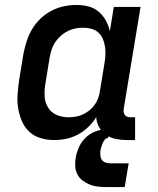

<svg xmlns="http://www.w3.org/2000/svg" viewBox="-20 -558 640 776"><path d="M198 8Q170 8 143.5 0Q117 -8 98 -26Q79 -44 68.5 -68.5Q58 -93 53.5 -120Q49 -147 51 -175.5Q53 -204 57 -232L75 -342Q80 -367 88 -392Q96 -417 110 -440.5Q124 -464 144 -483Q164 -502 188 -514.5Q212 -527 237.5 -532.5Q263 -538 289 -538Q314 -538 337.5 -532Q361 -526 378.5 -511Q396 -496 407.5 -475.5Q419 -455 424 -432L440 -530H548L480 -118Q479 -111 480 -104.5Q481 -98 485 -93Q489 -88 495 -86Q501 -84 508 -84H526V8H493Q470 8 448 3.5Q426 -1 408.5 -13Q391 -25 380.5 -44Q370 -63 369 -85Q356 -63 336.5 -44.5Q317 -26 294.5 -14Q272 -2 247.5 3Q223 8 198 8ZM256 -84Q271 -84 286 -86.5Q301 -89 315 -95.5Q329 -102 341.5 -112Q354 -122 363 -135Q372 -148 377 -162Q382 -176 384 -191L402 -301Q405 -318 406 -335Q407 -352 404.5 -368.5Q402 -385 396 -400Q390 -415 378 -426Q366 -437 350 -441.5Q334 -446 317 -446Q301 -446 285 -443Q269 -440 254 -432.5Q239 -425 226 -413.5Q213 -402 203.5 -388Q194 -374 189 -358.5Q184 -343 181 -327L163 -217Q159 -192 160.5 -167.5Q162 -143 174.5 -123Q187 -103 209 -93.5Q231 -84 256 -84ZM409 198Q391 198 374 196Q357 194 341.5 187.5Q326 181 313 171Q300 161 292.5 146Q285 131 284 114Q283 97 286 79Q290 56 301 33Q312 10 331.5 -6.5Q351 -23 375 -30Q399 -37 423 -37L417 0Q409 0 403.5 6.5Q398 13 395 20Q392 27 390 34Q388 41 386 49Q385 59 385.5 69Q386 79 391 87Q396 95 405.5 98.5Q415 102 425 102H500L484 198Z"/></svg>

Font: Iosevka Curly SmBdEx
Style: Italic
Weight: 600
Width: 7
Italic angle: -9°
Monospace: yes
Designer: Belleve Invis
Foundry: Belleve Invis
Version: Version 11.1.0; ttfautohint (v1.8.3)